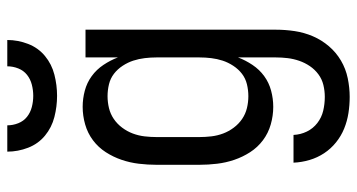

<svg xmlns="http://www.w3.org/2000/svg" viewBox="-252 -528 1003 540"><g transform="rotate(-90 250.0 -258.5)"><path d="M247 223Q224 223 201.5 219.5Q179 216 158 207.5Q137 199 119 184.5Q101 170 88.5 151Q76 132 69.5 110Q63 88 62 65H140Q141 85 149.5 102.5Q158 120 173.5 132Q189 144 208 148.5Q227 153 247 153Q264 153 280.5 149Q297 145 310.5 135Q324 125 333.5 111Q343 97 348.5 81Q354 65 356 48.5Q358 32 358 15V-91Q350 -70 337 -50.5Q324 -31 305.5 -17.5Q287 -4 264.5 2Q242 8 219 8Q194 8 169.5 1Q145 -6 125 -21Q105 -36 91.5 -57Q78 -78 70 -101.5Q62 -125 59 -150Q56 -175 56 -200V-320Q56 -345 59 -370Q62 -395 70 -418.5Q78 -442 91.5 -463Q105 -484 125 -499Q145 -514 169.5 -521Q194 -528 219 -528Q242 -528 264.5 -522Q287 -516 305.5 -502.5Q324 -489 337 -469.5Q350 -450 358 -429V-520H436V15Q436 42 432 68.5Q428 95 417.5 119.5Q407 144 389.5 164.5Q372 185 349 198.5Q326 212 299.5 217.5Q273 223 247 223ZM249 -62Q266 -62 282.5 -66Q299 -70 312 -80Q325 -90 334.5 -104.5Q344 -119 349 -134.5Q354 -150 356 -166.5Q358 -183 358 -200V-320Q358 -337 356 -353.5Q354 -370 349 -385.5Q344 -401 334.5 -415.5Q325 -430 312 -440Q299 -450 282.5 -454Q266 -458 249 -458Q232 -458 215.5 -454Q199 -450 185 -440.5Q171 -431 160.5 -417Q150 -403 144 -387Q138 -371 136 -354Q134 -337 134 -320V-200Q134 -183 136 -166Q138 -149 144 -133Q150 -117 160.5 -103Q171 -89 185 -79.5Q199 -70 215.5 -66Q232 -62 249 -62ZM250 -600Q220 -600 190.5 -607.5Q161 -615 138 -634Q115 -653 104 -681.5Q93 -710 93 -740H167Q167 -724 173 -709Q179 -694 191 -684.5Q203 -675 218.5 -671Q234 -667 250 -667Q266 -667 281.5 -671Q297 -675 309 -684.5Q321 -694 327 -709Q333 -724 333 -740H407Q407 -710 396 -681.5Q385 -653 362 -634Q339 -615 309.5 -607.5Q280 -600 250 -600Z"/></g></svg>

Font: Iosevka Curly
Style: Regular
Weight: 400
Monospace: yes
Designer: Belleve Invis
Foundry: Belleve Invis
Version: Version 22.1.2; ttfautohint (v1.8.4)